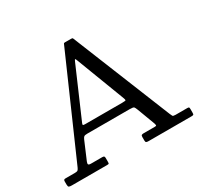

<svg xmlns="http://www.w3.org/2000/svg" viewBox="-158 -947 1177 1138"><g transform="rotate(-30 430.0 -377.5)"><path d="M408 -626Q413.5 -639 416 -638.5Q418.5 -638 424 -623L548 -298Q554 -282 553 -278.5Q552 -275 529 -275H276Q262.5 -275 260.5 -277.5Q258.5 -280 262 -289ZM0 -21Q0 -6 5.5 -3Q11 0 25 0H264Q276 0 278 -2Q280 -4 280 -16V-40Q280 -49.5 276.5 -52.2Q273 -55 264 -55H188.5Q172 -55 170 -61Q168 -67 173 -79L224.5 -200Q229.5 -211.5 235.2 -215.8Q241 -220 258 -220H548Q572 -220 576.5 -215Q581 -210 587.5 -193L632.5 -73Q635 -66 635.5 -60.5Q636 -55 624 -55H548Q538.5 -55 534.2 -52.2Q530 -49.5 530 -39V-16Q530 -5 534.8 -2.5Q539.5 0 549 0H844Q855.5 0 857.8 -3Q860 -6 860 -17.5V-39.5Q860 -49.5 858 -52.2Q856 -55 846 -55H767Q750 -55 747 -60Q744 -65 739 -77L467.5 -749Q466 -753 463.2 -754Q460.5 -755 454.5 -755H414.5Q409.5 -755 407.5 -754.2Q405.5 -753.5 404 -750L107.5 -75Q103 -64.5 98 -59.8Q93 -55 77 -55H14Q6 -55 3 -52.2Q0 -49.5 0 -42Z"/></g></svg>

Font: Besley
Style: Regular
Weight: 400
Designer: Owen Earl
Foundry: indestructible type*
Version: Version 4.000